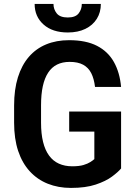

<svg xmlns="http://www.w3.org/2000/svg" viewBox="-20 -920 674 950"><path d="M579.1 -368.2V-86.4Q564.5 -68.8 533.9 -46.1Q503.4 -23.4 453.6 -6.8Q403.8 9.8 331.1 9.8Q268.1 9.8 216.3 -11Q164.6 -31.7 127.2 -72.5Q89.8 -113.3 69.8 -173.3Q49.8 -233.4 49.8 -313V-397.9Q49.8 -477.1 68.6 -537.4Q87.4 -597.7 122.8 -638.7Q158.2 -679.7 208.5 -700.4Q258.8 -721.2 321.8 -721.2Q405.8 -721.2 460.2 -693.1Q514.6 -665 543.7 -613Q572.8 -561 579.1 -489.7H450.2Q445.3 -530.8 431.4 -558.1Q417.5 -585.4 391.6 -599.6Q365.7 -613.8 324.7 -613.8Q289.1 -613.8 262.5 -600.6Q235.8 -587.4 218.3 -560.5Q200.7 -533.7 191.9 -493.7Q183.1 -453.6 183.1 -398.9V-313Q183.1 -258.3 193.1 -217.8Q203.1 -177.2 222.7 -150.4Q242.2 -123.5 271.2 -110.4Q300.3 -97.2 337.4 -97.2Q371.6 -97.2 392.8 -103.5Q414.1 -109.9 427 -118.2Q439.9 -126.5 446.8 -132.8V-269H322.3V-368.2ZM384.8 -900.4H479Q479 -858.9 459 -826.9Q439 -794.9 402.3 -777.1Q365.7 -759.3 315.4 -759.3Q239.7 -759.3 195.6 -798.6Q151.4 -837.9 151.4 -900.4H244.6Q244.6 -874 260.7 -853.8Q276.9 -833.5 315.4 -833.5Q353.5 -833.5 369.1 -853.8Q384.8 -874 384.8 -900.4Z"/></svg>

Font: Roboto SemiCondensed SemiBold
Style: Regular
Weight: 600
Width: 4
Designer: Christian Robertson
Foundry: Google
Version: Version 3.009; 2024